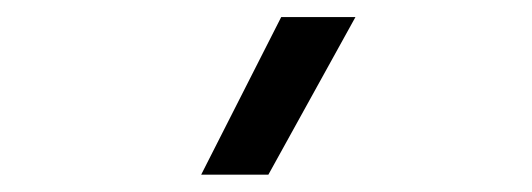

<svg xmlns="http://www.w3.org/2000/svg" viewBox="-20 -815 626 226"><path d="M216.8 -609.4H295.9L398.4 -794.9H311Z"/></svg>

Font: Cascadia Mono PL SemiLight
Style: Regular
Weight: 350
Monospace: yes
Designer: Aaron Bell
Foundry: Saja Typeworks
Version: Version 2404.023